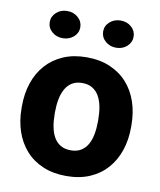

<svg xmlns="http://www.w3.org/2000/svg" viewBox="-83 -796 729 873"><g transform="rotate(10 281.5 -360.0)"><path d="M28.8 -258.8V-269Q28.8 -327.1 45.4 -376.2Q62 -425.3 94.2 -461.4Q126.5 -497.6 173.3 -517.8Q220.2 -538.1 280.8 -538.1Q342.3 -538.1 389.4 -517.8Q436.5 -497.6 468.8 -461.4Q501 -425.3 517.6 -376.2Q534.2 -327.1 534.2 -269V-258.8Q534.2 -201.2 517.6 -152.1Q501 -103 468.8 -66.7Q436.5 -30.3 389.6 -10.3Q342.8 9.8 281.7 9.8Q221.2 9.8 173.8 -10.3Q126.5 -30.3 94.2 -66.7Q62 -103 45.4 -152.1Q28.8 -201.2 28.8 -258.8ZM181.6 -269V-258.8Q181.6 -227.5 186.8 -200.2Q191.9 -172.9 203.6 -152.3Q215.3 -131.8 234.6 -120.4Q253.9 -108.9 281.7 -108.9Q309.6 -108.9 328.6 -120.4Q347.7 -131.8 359.4 -152.3Q371.1 -172.9 376.2 -200.2Q381.3 -227.5 381.3 -258.8V-269Q381.3 -299.8 376.2 -326.9Q371.1 -354 359.4 -375Q347.7 -396 328.4 -407.7Q309.1 -419.4 280.8 -419.4Q253.4 -419.4 234.4 -407.7Q215.3 -396 203.6 -375Q191.9 -354 186.8 -326.9Q181.6 -299.8 181.6 -269ZM86.9 -667Q86.9 -693.4 107.4 -711.7Q127.9 -730 157.2 -730Q187 -730 207.5 -711.7Q228 -693.4 228 -667Q228 -640.6 207.5 -622.6Q187 -604.5 157.2 -604.5Q127.9 -604.5 107.4 -622.6Q86.9 -640.6 86.9 -667ZM333.5 -667Q333.5 -693.4 354 -711.4Q374.5 -729.5 403.8 -729.5Q433.6 -729.5 453.9 -711.4Q474.1 -693.4 474.1 -667Q474.1 -640.6 453.9 -622.3Q433.6 -604 403.8 -604Q374.5 -604 354 -622.3Q333.5 -640.6 333.5 -667Z"/></g></svg>

Font: Roboto ExtraBold
Style: Regular
Weight: 800
Designer: Christian Robertson
Foundry: Google
Version: Version 3.009; 2024